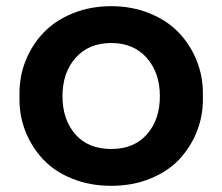

<svg xmlns="http://www.w3.org/2000/svg" viewBox="-20 -582 719 621"><path d="M339.8 19Q270.5 19 213.4 -4.2Q156.2 -27.3 119.6 -66.4Q83 -105.5 63 -155.3Q43 -205.1 43 -259.8V-280.8Q43 -336.9 63.7 -387.7Q84.5 -438.5 121.8 -477.3Q159.2 -516.1 215.8 -539.1Q272.5 -562 339.8 -562Q406.7 -562 463.4 -539.1Q520 -516.1 557.4 -477.3Q594.7 -438.5 615.5 -387.7Q636.2 -336.9 636.2 -280.8V-259.8Q636.2 -205.1 616.2 -155.3Q596.2 -105.5 559.6 -66.4Q522.9 -27.3 465.8 -4.2Q408.7 19 339.8 19ZM339.8 -100.1Q413.6 -100.1 455.3 -147.7Q497.1 -195.3 497.1 -271Q497.1 -346.7 454.6 -394.8Q412.1 -442.9 339.8 -442.9Q267.1 -442.9 224.6 -395Q182.1 -347.2 182.1 -271Q182.1 -195.3 223.6 -147.7Q265.1 -100.1 339.8 -100.1Z"/></svg>

Font: Sora SemiBold
Style: Regular
Weight: 600
Designer: Jonathan Barnbrook, Julián Moncada
Foundry: Barnbrook Fonts
Version: Version 2.000